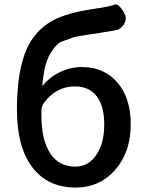

<svg xmlns="http://www.w3.org/2000/svg" viewBox="-20 -829 658 862"><path d="M320 13Q194 13 125 -78Q56 -169 56 -336Q56 -508 99 -607Q138 -695 219 -738Q283 -772 401 -789Q476 -800 493.5 -808Q511 -816 536 -774Q561 -731 513 -697Q509 -694 426 -681Q325 -666 315 -663Q287 -653 259 -643Q232 -633 205 -587Q178 -541 170 -447Q170 -442 173 -446Q204 -484 250.5 -506Q297 -528 348 -528Q445 -528 505 -461Q567 -391 567 -271Q567 -144 495 -64Q426 13 320 13ZM318 -81Q377 -81 412.5 -133.5Q448 -186 448 -269.5Q448 -353 414 -397Q380 -441 317 -441Q232 -441 178 -368Q166 -352 166 -332V-312Q166 -201 205 -141Q244 -81 318 -81Z"/></svg>

Font: Resource Han Rounded JP Medium
Style: Regular
Weight: 500
Designer: Cyano Hao (round all glyphs); Ryoko NISHIZUKA 西塚涼子 (kana, bopomofo & ideographs); Paul D. Hunt (Latin, Greek & Cyrillic)
Foundry: Cyano Hao
Version: 0.990